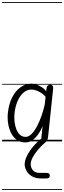

<svg xmlns="http://www.w3.org/2000/svg" viewBox="-25 -1349 612 1832"><path d="M218 10Q169.5 10 135.2 -14.8Q101 -39.5 80.5 -80.5Q60 -121.5 52.5 -171.2Q45 -221 50 -271Q59.5 -359 92 -421.5Q124.5 -484 172.8 -517.5Q221 -551 276.5 -551Q297 -551 323.2 -542Q349.5 -533 374.5 -516.8Q399.5 -500.5 416 -479L419 -506Q421 -524 431.5 -532.5Q442 -541 454.5 -541Q467 -541 475.8 -532Q484.5 -523 482 -502L433 -36.5Q431 -18 420.8 -9Q410.5 0 399 0Q385 0 376.5 -8.2Q368 -16.5 370 -35L381.5 -144.5Q364.5 -103.5 339.8 -68.2Q315 -33 284.2 -11.5Q253.5 10 218 10ZM113.5 -268Q109.5 -230 113.5 -190.5Q117.5 -151 130.2 -117.5Q143 -84 165.2 -63.5Q187.5 -43 219.5 -43Q249.5 -43 277.5 -71.8Q305.5 -100.5 329.8 -147.2Q354 -194 372.8 -248.8Q391.5 -303.5 402.5 -355L410 -425Q386.5 -454.5 347.2 -474.5Q308 -494.5 273.5 -494.5Q233 -494.5 199.2 -465.2Q165.5 -436 143 -385Q120.5 -334 113.5 -268ZM218 10Q169.5 10 135.2 -14.8Q101 -39.5 80.5 -80.5Q60 -121.5 52.5 -171.2Q45 -221 50 -271Q59.5 -359 92 -421.5Q124.5 -484 172.8 -517.5Q221 -551 276.5 -551Q297 -551 323.2 -542Q349.5 -533 374.5 -516.8Q399.5 -500.5 416 -479L419 -506Q421 -524 431.5 -532.5Q442 -541 454.5 -541Q467 -541 475.8 -532Q484.5 -523 482 -502L433 -36.5Q431 -18 420.8 -9Q410.5 0 399 0Q385 0 376.5 -8.2Q368 -16.5 370 -35L381.5 -144.5Q364.5 -103.5 339.8 -68.2Q315 -33 284.2 -11.5Q253.5 10 218 10ZM113.5 -268Q109.5 -230 113.5 -190.5Q117.5 -151 130.2 -117.5Q143 -84 165.2 -63.5Q187.5 -43 219.5 -43Q249.5 -43 277.5 -71.8Q305.5 -100.5 329.8 -147.2Q354 -194 372.8 -248.8Q391.5 -303.5 402.5 -355L410 -425Q386.5 -454.5 347.2 -474.5Q308 -494.5 273.5 -494.5Q233 -494.5 199.2 -465.2Q165.5 -436 143 -385Q120.5 -334 113.5 -268ZM368 354Q314 354 279 332.8Q244 311.5 227.2 280.2Q210.5 249 210.5 219Q210.5 184 231 141Q251.5 98 287.5 54Q323.5 10 370 -27.5Q380 -36 384.5 -38Q389 -40 394 -40Q407 -40 415.2 -33Q423.5 -26 423.5 -14.5Q423.5 -4.5 415.5 2Q374 37 340.5 76Q307 115 287.5 151.8Q268 188.5 268 217Q268 251 289 275.8Q310 300.5 353 300.5H411Q433 300.5 441.5 306Q450 311.5 450 326Q450 341 441 347.5Q432 354 411 354ZM-5 455H567.5V463H-5ZM-5 -16H567.5V0H-5ZM-5 -549H567.5V-541H-5ZM-5 -1329H567.5V-1321H-5Z"/></svg>

Font: Edu SA Dotted Guide
Style: Regular
Weight: 400
Designer: Tina and Corey Anderson, Eben Sorkin, Mirko Velimirovic
Foundry: Google for Education
Version: Version 2.000